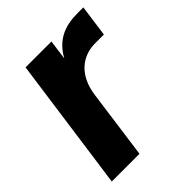

<svg xmlns="http://www.w3.org/2000/svg" viewBox="-163 -646 740 740"><g transform="rotate(-45 207.0 -276.0)"><path d="M17 0H168L207 -284C220 -375 276 -422 349 -422H396L414 -552H382C315 -552 260 -532 223 -465L234 -546H93Z"/></g></svg>

Font: Mluvka ExtraBold
Style: Italic
Weight: 800
Italic angle: -8°
Designer: Modified by Jiří Krblich, Original typeface by Gumpita Rahayu
Foundry: Gumpita Rahayu & Jiří Krblich
Version: Version 2.000;Glyphs 3.1.1 (3134)